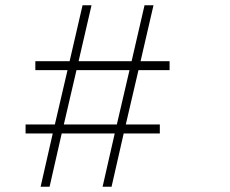

<svg xmlns="http://www.w3.org/2000/svg" viewBox="-20 -708 873 728"><path d="M134 0 180 -202H77V-236H188L236 -442H114V-476H244L293 -688H327L278 -476H479L528 -688H562L513 -476H623V-442H505L457 -236H586V-202H449L403 0H369L415 -202H214L168 0ZM222 -236H423L471 -442H270Z"/></svg>

Font: Saira Thin
Style: Regular
Weight: 100
Designer: Hector Gatti with collaboration of the Omnibus-Type team
Foundry: Omnibus-Type
Version: Version 1.101